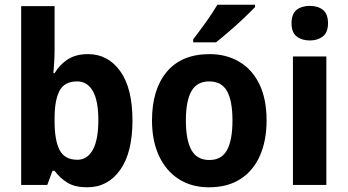

<svg xmlns="http://www.w3.org/2000/svg" viewBox="-20 -786 1478 816"><path d="M212 -578Q212 -553 210.5 -525Q209 -497 207 -475H212Q234 -512 268.5 -534Q303 -556 354 -556Q439 -556 491 -483.5Q543 -411 543 -274Q543 -137 490.5 -63.5Q438 10 351 10Q299 10 267.5 -9Q236 -28 212 -60H203L181 0H70V-760H212ZM308 -440Q255 -440 234 -402Q213 -364 212 -290V-270Q212 -189 233.5 -148Q255 -107 309 -107Q351 -107 374.5 -149.5Q398 -192 398 -276Q398 -358 374.5 -399Q351 -440 308 -440Z M1113 -274Q1113 -189 1085 -125Q1057 -61 1002.5 -25.5Q948 10 868 10Q794 10 739.5 -25Q685 -60 655.5 -124Q626 -188 626 -274Q626 -406 689 -481Q752 -556 871 -556Q942 -556 997 -523.5Q1052 -491 1082.5 -428Q1113 -365 1113 -274ZM770 -274Q770 -191 793.5 -148.5Q817 -106 870 -106Q922 -106 945 -148.5Q968 -191 968 -274Q968 -357 945 -398.5Q922 -440 869 -440Q817 -440 793.5 -398.5Q770 -357 770 -274ZM1064 -756Q1047 -738 1017 -709.5Q987 -681 954.5 -653Q922 -625 898 -606H801V-619Q826 -651 855 -691.5Q884 -732 904 -766H1064Z M1297 -761Q1331 -761 1352.5 -744Q1374 -727 1374 -687Q1374 -648 1352 -631Q1330 -614 1297 -614Q1263 -614 1241 -631Q1219 -648 1219 -687Q1219 -727 1240.5 -744Q1262 -761 1297 -761ZM1367 -546V0H1225V-546Z"/></svg>

Font: Noto Sans SemiCondensed
Style: Bold
Weight: 700
Width: 4
Designer: Monotype Design Team
Foundry: Monotype Imaging Inc.
Version: Version 2.013; ttfautohint (v1.8.4.7-5d5b)